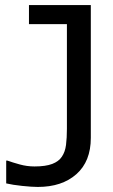

<svg xmlns="http://www.w3.org/2000/svg" viewBox="-20 -729 446 759"><path d="M339 -184Q339 -91 282 -40.5Q225 10 129.5 10Q106.5 10 68.2 6Q30 2 4.5 -4V-94H9.5Q29 -87 57.8 -79Q86.5 -71 116.5 -71Q160.5 -71 186.5 -81Q212.5 -91 224.5 -109.5Q237.5 -128.5 241 -156.2Q244.5 -184 244.5 -220V-633.5H94.5V-709H339Z"/></svg>

Font: Myanmar Ethnic
Style: Regular
Weight: 400
Designer: Khon Soe Zaw Thu
Foundry: PaOh Unicode khonsoezawthu@gmail.com and @hotmail.com
Version: Version 1.01 September 27, 2016